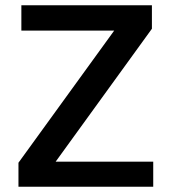

<svg xmlns="http://www.w3.org/2000/svg" viewBox="-20 -708 649 728"><path d="M50 0V-91L413 -592H61V-688H556V-599L191 -95H561V0Z"/></svg>

Font: Saira Medium
Style: Regular
Weight: 500
Designer: Hector Gatti with collaboration of the Omnibus-Type team
Foundry: Omnibus-Type
Version: Version 1.100; ttfautohint (v1.8.3)